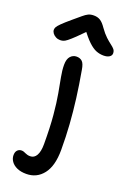

<svg xmlns="http://www.w3.org/2000/svg" viewBox="-261 -835 766 1155"><g transform="rotate(20 122.0 -257.5)"><path d="M70 260Q35 260 10.5 249Q-14 238 -27 219.5Q-40 201 -40 180Q-40 159 -29.5 148Q-19 137 -3 137Q5 137 11.5 139.5Q18 142 24.5 145Q31 148 38.5 150Q46 152 56 152Q82 152 96 127Q110 102 110 55Q110 -52 103 -129Q96 -206 86 -261.5Q76 -317 68 -358.5Q60 -400 60 -435Q60 -472 76 -489.5Q92 -507 115 -507Q137 -507 151 -494Q165 -481 171 -443Q187 -353 197.5 -271.5Q208 -190 213.5 -111Q219 -32 219 52Q219 155 178 207.5Q137 260 70 260ZM-14 -566Q-29 -566 -42 -573Q-55 -580 -62.5 -590.5Q-70 -601 -70 -612Q-70 -621 -65 -630Q-60 -639 -42.5 -656.5Q-25 -674 13 -706Q43 -731 60.5 -746Q78 -761 92.5 -768Q107 -775 128 -775Q152 -775 169.5 -764Q187 -753 206 -725Q228 -694 248 -675.5Q268 -657 283 -646Q298 -635 306 -625Q314 -615 314 -600Q314 -586 300.5 -577Q287 -568 263 -568Q239 -568 216 -577Q193 -586 165.5 -612Q138 -638 101 -689L140 -688Q98 -645 72 -620Q46 -595 30.5 -583Q15 -571 5 -568.5Q-5 -566 -14 -566Z"/></g></svg>

Font: Shantell Sans Medium
Style: Regular
Weight: 500
Designer: Stephen Nixon, Anya Danilova, Shantell Martin
Foundry: Arrow Type
Version: Version 1.011;[c5ecc13dd]